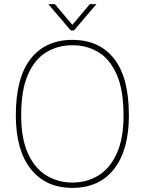

<svg xmlns="http://www.w3.org/2000/svg" viewBox="-20 -904 704 934"><path d="M324 -756 215 -884H247L332 -783L417 -884H449L340 -756ZM57 -343Q57 -527 129.5 -618.5Q202 -710 332 -710Q463 -710 535 -618.5Q607 -527 607 -343Q607 -174 535 -82Q463 10 332 10Q202 10 129.5 -82Q57 -174 57 -343ZM332 -16Q403 -16 459 -50.5Q515 -85 548 -157.5Q581 -230 581 -343Q581 -466 548 -541Q515 -616 459 -650Q403 -684 332 -684Q262 -684 205.5 -650Q149 -616 116 -541Q83 -466 83 -343Q83 -230 116 -157.5Q149 -85 205.5 -50.5Q262 -16 332 -16Z"/></svg>

Font: Haskoy Thin
Style: Regular
Weight: 100
Designer: Ertekin Erdin
Foundry: Ertekin Erdin
Version: Version 2.000; ttfautohint (v1.8.4.7-5d5b)